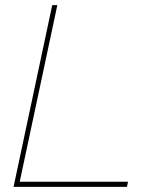

<svg xmlns="http://www.w3.org/2000/svg" viewBox="-20 -730 592 750"><path d="M184 -710H204L57 -20H480L476 0H33Z"/></svg>

Font: Raleway Thin
Style: Italic
Weight: 100
Italic angle: -12°
Designer: Matt McInerney, Pablo Impallari, Rodrigo Fuenzalida
Foundry: Matt McInerney, Pablo Impallari, Rodrigo Fuenzalida
Version: Version 4.026